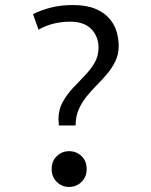

<svg xmlns="http://www.w3.org/2000/svg" viewBox="-20 -729 600 762"><path d="M213 -231Q214 -237 213 -243Q212 -249 212 -255Q212 -293 228 -322.5Q244 -352 267.5 -377.5Q291 -403 315 -427.5Q339 -452 355 -479Q371 -506 371 -540Q371 -584 342.5 -613.5Q314 -643 258 -643Q226 -643 194 -635.5Q162 -628 133 -611L111 -673Q143 -689 182.5 -699Q222 -709 269 -709Q323 -709 358.5 -694Q394 -679 414.5 -655Q435 -631 443 -602.5Q451 -574 451 -547Q451 -514 438.5 -487.5Q426 -461 407 -438Q388 -415 366 -393Q344 -371 324.5 -347Q305 -323 292.5 -295Q280 -267 280 -231ZM254 13Q226 13 205.5 -7Q185 -27 185 -58Q185 -90 205.5 -109.5Q226 -129 254 -129Q283 -129 303.5 -109.5Q324 -90 324 -58Q324 -27 303.5 -7Q283 13 254 13Z"/></svg>

Font: Ubuntu Sans Mono
Style: Regular
Weight: 400
Monospace: yes
Designer: Dalton Maag Ltd
Foundry: Dalton Maag Ltd
Version: Version 1.006